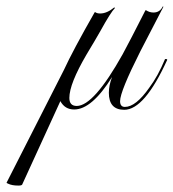

<svg xmlns="http://www.w3.org/2000/svg" viewBox="-140 -335 540 598"><path d="M-83 243Q-103 243 -115 237Q-121 235 -119 233L59 -117Q87 -178 155 -297H157Q162 -293 172 -293Q193 -293 216 -312L218 -310Q205 -297 173 -239Q165 -225 154.5 -207Q144 -189 130 -166Q76 -74 76 -30Q76 -5 99 -5Q152 -5 242 -166Q253 -186 270.5 -220Q288 -254 313 -303H315Q326 -296 338 -296Q358 -296 367 -315L369 -314L297 -175Q234 -50 234 -20Q234 -2 249 -2Q283 -2 325 -62Q352 -98 374 -151H379L381 -149Q310 7 247 7Q199 7 199 -46Q199 -69 209 -95Q146 6 91 6Q62 6 48 -20L-71 240Q-73 243 -83 243Z"/></svg>

Font: Lovers Quarrel
Style: Regular
Weight: 400
Designer: Robert E. Leuschke
Foundry: Robert E. Leuschke
Version: Version 1.010; ttfautohint (v1.8.3)